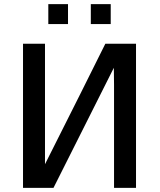

<svg xmlns="http://www.w3.org/2000/svg" viewBox="-20 -906 774 926"><path d="M213 -790V-886H308V-790ZM418 -790V-886H514V-790ZM91 0V-695H197V-196V-114Q392 -501 488 -695H636V0H530V-498Q530 -512 529.5 -539Q529 -566 529 -579L238 0Z"/></svg>

Font: Coval
Style: Medium
Weight: 500
Foundry: Context Ltd
Version: Version 001.000